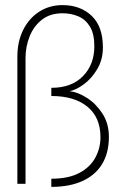

<svg xmlns="http://www.w3.org/2000/svg" viewBox="-20 -720 503 752"><path d="M181 -20Q248.5 -20 291 -42.8Q333.5 -65.5 353.5 -102.8Q373.5 -140 373.5 -182.5Q373.5 -260 322.5 -302Q271.5 -344 181 -344V-376Q260.5 -376 305 -421.8Q349.5 -467.5 349.5 -538.5Q349.5 -588 332 -616.2Q314.5 -644.5 286.2 -656.2Q258 -668 225 -668Q176 -668 143.8 -642.5Q111.5 -617 95.8 -576.8Q80 -536.5 80 -493V0H48V-497.5Q48 -557.5 71 -603.2Q94 -649 134 -674.5Q174 -700 225 -700Q294.5 -700 338.8 -658.2Q383 -616.5 383 -534.5Q383 -486.5 361 -449.5Q339 -412.5 308.5 -390Q278 -367.5 253 -363Q286 -359 321.5 -336Q357 -313 381.8 -274.2Q406.5 -235.5 406.5 -184Q406.5 -121 379.8 -77.2Q353 -33.5 302.5 -10.8Q252 12 181 12Z"/></svg>

Font: League Spartan Thin Thin
Style: Regular
Weight: 250
Version: Version 2.002